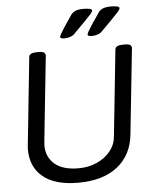

<svg xmlns="http://www.w3.org/2000/svg" viewBox="-60 -960 832 1017"><g transform="rotate(-5 356.0 -451.5)"><path d="M623 -702Q645 -702 652.5 -696Q660 -690 660 -680L612 -224Q601 -116 524 -55Q447 6 315 6Q192 6 128 -46.5Q64 -99 64 -193Q64 -196 64.5 -203.5Q65 -211 67.5 -234.5Q70 -258 75.5 -309.5Q81 -361 90 -450.5Q99 -540 114 -680Q116 -702 157 -702H165Q187 -702 194.5 -696Q202 -690 202 -680Q187 -541 178 -452.5Q169 -364 163.5 -314Q158 -264 156 -241.5Q154 -219 153.5 -213.5Q153 -208 153 -206Q153 -145 196 -107.5Q239 -70 323 -70Q376 -70 420 -89.5Q464 -109 492 -143Q520 -177 524 -221L572 -680Q574 -702 615 -702ZM566 -909Q613 -909 613 -897Q613 -893 609.5 -887.5Q606 -882 595.5 -870.5Q585 -859 564 -837.5Q543 -816 507 -780Q498 -771 483.5 -766.5Q469 -762 454 -762Q443 -762 437.5 -764.5Q432 -767 432 -771Q432 -775 437.5 -785.5Q443 -796 457.5 -818.5Q472 -841 501 -883Q511 -897 526.5 -903Q542 -909 566 -909ZM420 -909Q467 -909 467 -897Q467 -893 463.5 -887.5Q460 -882 449.5 -870.5Q439 -859 418 -837.5Q397 -816 361 -780Q352 -771 337.5 -766.5Q323 -762 308 -762Q297 -762 291.5 -764.5Q286 -767 286 -771Q286 -775 291.5 -785.5Q297 -796 311.5 -818.5Q326 -841 355 -883Q365 -897 380.5 -903Q396 -909 420 -909Z"/></g></svg>

Font: Asap VF Beta
Style: Italic
Weight: 400
Italic angle: -6°
Designer: Pablo Cosgaya
Foundry: Pablo Cosgaya
Version: Version 1.007